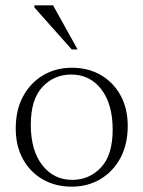

<svg xmlns="http://www.w3.org/2000/svg" viewBox="-20 -690 538 720"><path d="M248.5 10Q188 10 140.5 -17.2Q93 -44.5 66 -93.5Q39 -142.5 39 -208.5Q39 -277 66.2 -328Q93.5 -379 141.2 -407.5Q189 -436 249.5 -436Q310.5 -436 357.8 -408.8Q405 -381.5 432 -332.5Q459 -283.5 459 -217.5Q459 -149 431.8 -98Q404.5 -47 357 -18.5Q309.5 10 248.5 10ZM251 -15.5Q315 -15.5 358.8 -62Q402.5 -108.5 402.5 -204Q402.5 -300 359.8 -355.2Q317 -410.5 247 -410.5Q183 -410.5 139.2 -364Q95.5 -317.5 95.5 -222Q95.5 -126 138.5 -70.8Q181.5 -15.5 251 -15.5ZM271 -504.5H249L109 -662V-670H179Z"/></svg>

Font: Newsreader Text Light
Style: Regular
Weight: 300
Designer: Hugues Gentile
Foundry: Production Type
Version: Version 1.002